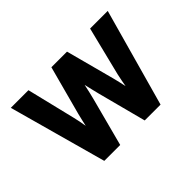

<svg xmlns="http://www.w3.org/2000/svg" viewBox="-99 -729 947 947"><g transform="rotate(-45 374.0 -255.5)"><path d="M177 0 36 -511H159L221 -255.5Q224.5 -242 228.2 -222.8Q232 -203.5 234.5 -187Q238 -203 242.5 -222.5Q247 -242 250.5 -255.5L319 -511H428L496 -255.5Q499.5 -241.5 504.2 -222Q509 -202.5 512 -186.5Q515 -203 518.5 -222Q522 -241 525.5 -255.5L589 -511H712L569.5 0H459L392 -255.5Q388.5 -269.5 383 -292.5Q377.5 -315.5 373.5 -333.5Q370 -315.5 364.5 -292.5Q359 -269.5 355.5 -255.5L288 0Z"/></g></svg>

Font: Undotted
Style: Bold
Weight: 700
Designer: Delve Withrington, Dave Bailey, Thomas Jockin
Foundry: Delve Fonts LLC
Version: Version 4.000